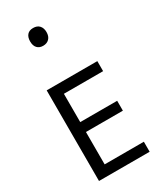

<svg xmlns="http://www.w3.org/2000/svg" viewBox="-272 -1220 1101 1310"><g transform="rotate(-30 278.0 -564.5)"><path d="M496 0H97V-714H496V-635H187V-412H478V-334H187V-79H496ZM229 -989Q200 -989 183 -1007Q166 -1025 166 -1059Q166 -1092 182 -1110.5Q198 -1129 229 -1129Q261 -1129 278 -1110Q295 -1091 295 -1059Q295 -1026 277 -1007.5Q259 -989 229 -989Z"/></g></svg>

Font: Noto Sans Tifinagh Ahaggar
Style: Regular
Weight: 400
Designer: JamraPatel
Foundry: JamraPatel LLC
Version: Version 2.006; ttfautohint (v1.8.4.7-5d5b)